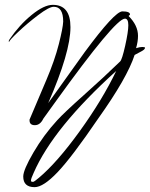

<svg xmlns="http://www.w3.org/2000/svg" viewBox="-20 -522 619 793"><path d="M542 -323Q557 -328 568 -328Q579 -328 579 -324.5Q579 -321 574.5 -317Q570 -313 564 -310Q544 -299 536 -295Q505 -200 386 -33Q277 127 218 189Q159 251 123 251Q76 251 76 207Q76 180 118 108Q160 36 216 -25Q243 -55 326 -129Q409 -203 476 -268Q484 -275 497 -333Q510 -391 510 -418Q510 -445 496 -445Q456 -445 208 -100L159 -32Q146 -5 124 -5Q102 -5 102 -25V-28L172 -193Q206 -273 223 -340Q240 -407 241 -433Q241 -494 202 -494Q183 -494 137.5 -459.5Q92 -425 55 -390Q18 -355 18 -349H19Q16 -349 16 -351.5Q16 -354 19 -359Q60 -419 111 -460.5Q162 -502 198 -502Q271 -502 271 -410Q271 -306 179 -96L330 -307Q454 -475 485.5 -475Q517 -475 517 -462Q516 -460 511 -456Q550 -417 550 -374Q550 -350 542 -323ZM119 192Q108 216 108 222.5Q108 229 113 229Q113 229 117 229Q121 229 141 212Q216 149 309.5 19.5Q403 -110 460 -229Q200 6 119 192Z"/></svg>

Font: Qwigley
Style: Regular
Weight: 400
Designer: Robert E. Leuschke
Foundry: Robert E. Leuschke
Version: Version 1.003